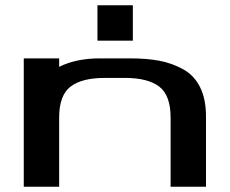

<svg xmlns="http://www.w3.org/2000/svg" viewBox="-20 -707 870 727"><path d="M626 0V-262Q626 -346 583 -379Q540 -412 453 -412H377Q290 -412 247 -379Q204 -346 204 -262V0H70V-486H204V-454Q269 -486 358 -486H473Q536 -486 583.5 -477Q631 -468 673 -445Q715 -422 737.5 -377Q760 -332 760 -266V0ZM483 -687V-553H349V-687Z"/></svg>

Font: Aneo
Style: Regular
Weight: 400
Designer: Anastasios Pappas
Foundry: Anastasios Pappas
Version: Version 1.000